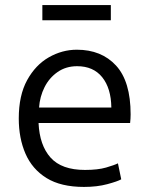

<svg xmlns="http://www.w3.org/2000/svg" viewBox="-20 -726 592 757"><path d="M311 11Q220 11 163.5 -24Q107 -59 80.5 -120Q54 -181 54 -259Q54 -350 87 -410Q120 -470 172.5 -500Q225 -530 283 -530Q380 -530 437.5 -467.5Q495 -405 495 -275Q495 -268 494.5 -258.5Q494 -249 493 -241H132Q136 -153 179.5 -104.5Q223 -56 315 -56Q366 -56 398.5 -65.5Q431 -75 445 -82L458 -19Q444 -11 403.5 0Q363 11 311 11ZM134 -302H419Q418 -378 383 -421.5Q348 -465 284 -465Q240 -465 207 -442Q174 -419 155.5 -382Q137 -345 134 -302ZM147 -646V-706H417V-646Z"/></svg>

Font: Ubuntu Sans
Style: Regular
Weight: 400
Designer: Dalton Maag Ltd
Foundry: Dalton Maag Ltd
Version: Version 1.006; ttfautohint (v1.8.4.7-5d5b)